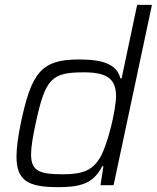

<svg xmlns="http://www.w3.org/2000/svg" viewBox="-20 -763 646 791"><path d="M219 8C306 8 364 -4 401 -78H406L394 0H448L606 -743H545L481 -440H476C461 -499 403 -518 306 -518C152 -518 110 -467 66 -257C54 -199 48 -153 48 -118C48 -19 95 8 219 8ZM240 -45C144 -45 108 -57 108 -127C108 -157 115 -199 127 -255C167 -440 192 -465 326 -465C421 -465 458 -438 458 -367C458 -311 424 -167 392 -113C362 -64 325 -45 240 -45Z"/></svg>

Font: Saira UNSAM Light Italic
Style: Regular
Weight: 300
Italic angle: -12°
Designer: Hector Gatti with collaboration of the Omnibus-Type team
Foundry: Omnibus-Type
Version: Version 0.072;PS 000.072;hotconv 1.0.88;makeotf.lib2.5.64775